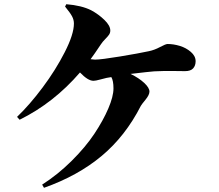

<svg xmlns="http://www.w3.org/2000/svg" viewBox="-20 -833 1040 912"><path d="M289.1 -801.8 294.9 -813Q367.7 -807.1 413.1 -784.2Q447.8 -765.6 475.8 -738.5Q503.9 -711.4 503.9 -688Q503.9 -676.8 497.8 -668Q491.7 -659.2 479.2 -646.7Q466.8 -634.3 459 -622.1Q425.8 -572.3 410.2 -551.8Q425.8 -549.8 431.2 -549.8Q459.5 -549.8 549.8 -564.7Q640.1 -579.6 687 -589.8Q713.4 -595.2 740.2 -609.6Q767.1 -624 775.9 -624Q804.2 -624 834 -615Q863.8 -606 886.5 -586.4Q909.2 -566.9 909.2 -542Q909.2 -521.5 897.5 -508.3Q885.7 -495.1 858.9 -495.1Q849.1 -495.1 816.9 -495.6Q784.7 -496.1 759.8 -495.8Q734.9 -495.6 711.9 -494.1Q691.4 -492.7 600.1 -481.9Q640.1 -462.4 665 -439.2Q689.9 -416 689.9 -397.9Q689.9 -382.3 670.9 -359.1Q651.9 -335.9 648.9 -330.1Q575.7 -186.5 462.9 -92.3Q350.1 2 189 59.1L180.2 43.9Q254.4 -3.4 320.3 -68.8Q386.2 -134.3 428.2 -197.5Q470.2 -260.7 494.6 -317.9Q519 -375 519 -413.1Q519 -449.7 508.8 -466.8L485.8 -462.9Q476.6 -460.9 455.3 -455.1Q434.1 -449.2 423.8 -449.2Q397.5 -449.2 359.9 -488.8Q235.4 -344.2 73.2 -264.2L61 -277.8Q121.1 -335.4 182.6 -417.7Q244.1 -500 287.6 -585.2Q331.1 -670.4 331.1 -721.2Q331.1 -738.8 322.3 -755.4Q313.5 -772 289.1 -801.8Z"/></svg>

Font: Noto Serif JP Black
Style: Regular
Weight: 900
Designer: Ryoko NISHIZUKA  (kana & ideographs); Frank Grießhammer (Latin, Greek & Cyrillic); Wenlong ZHANG  (bopomofo); Sandoll Co
Foundry: Adobe Systems Incorporated
Version: Version 1.001;PS 1.001;hotconv 16.6.54;makeotf.lib2.5.65590